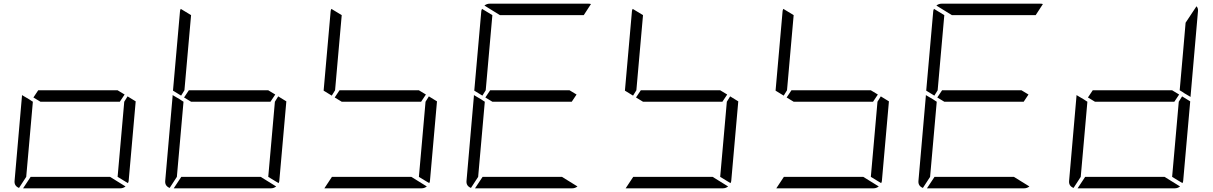

<svg xmlns="http://www.w3.org/2000/svg" viewBox="-20 -1020 6568 1040"><path d="M671 -498 715 -471 677 -41Q677 -36 673 -28L617 -62L635 -265L653 -469ZM629 -469H405H199L161 -492L187 -531H411H617L655 -508ZM576 -62 660 -10Q647 0 632 0H364H105L146 -62H370ZM83 -2Q56 -13 59 -41L99 -500V-505L138 -482L150 -474L158 -469L140 -265L122 -62Z M997 -735 979 -531 961 -502 917 -529 955 -959Q955 -964 959 -972L1015 -938ZM1487 -498 1531 -471 1493 -41Q1493 -36 1489 -28L1433 -62L1451 -265L1469 -469ZM1445 -469H1221H1015L977 -492L1003 -531H1227H1433L1471 -508ZM1392 -62 1476 -10Q1463 0 1448 0H1180H921L962 -62H1186ZM899 -2Q872 -13 875 -41L915 -500V-505L954 -482L966 -474L974 -469L956 -265L938 -62Z M1813 -735 1795 -531 1777 -502 1733 -529 1771 -959Q1771 -964 1775 -972L1831 -938ZM2303 -498 2347 -471 2309 -41Q2309 -36 2305 -28L2249 -62L2267 -265L2285 -469ZM2261 -469H2037H1831L1793 -492L1819 -531H2043H2249L2287 -508ZM2208 -62 2292 -10Q2279 0 2264 0H1996H1737L1778 -62H2002Z M2629 -735 2611 -531 2593 -502 2549 -529 2587 -959Q2587 -964 2591 -972L2647 -938ZM3077 -469H2853H2647L2609 -492L2635 -531H2859H3065L3103 -508ZM2688 -938 2604 -990Q2617 -1000 2632 -1000H2900H3168Q3177 -1000 3181 -998L3142 -938H2894ZM3024 -62 3108 -10Q3095 0 3080 0H2812H2553L2594 -62H2818ZM2531 -2Q2504 -13 2507 -41L2547 -500V-505L2586 -482L2598 -474L2606 -469L2588 -265L2570 -62Z M3445 -735 3427 -531 3409 -502 3365 -529 3403 -959Q3403 -964 3407 -972L3463 -938ZM3935 -498 3979 -471 3941 -41Q3941 -36 3937 -28L3881 -62L3899 -265L3917 -469ZM3893 -469H3669H3463L3425 -492L3451 -531H3675H3881L3919 -508ZM3840 -62 3924 -10Q3911 0 3896 0H3628H3369L3410 -62H3634Z M4261 -735 4243 -531 4225 -502 4181 -529 4219 -959Q4219 -964 4223 -972L4279 -938ZM4751 -498 4795 -471 4757 -41Q4757 -36 4753 -28L4697 -62L4715 -265L4733 -469ZM4709 -469H4485H4279L4241 -492L4267 -531H4491H4697L4735 -508ZM4656 -62 4740 -10Q4727 0 4712 0H4444H4185L4226 -62H4450Z M5077 -735 5059 -531 5041 -502 4997 -529 5035 -959Q5035 -964 5039 -972L5095 -938ZM5525 -469H5301H5095L5057 -492L5083 -531H5307H5513L5551 -508ZM5136 -938 5052 -990Q5065 -1000 5080 -1000H5348H5616Q5625 -1000 5629 -998L5590 -938H5342ZM5472 -62 5556 -10Q5543 0 5528 0H5260H5001L5042 -62H5266ZM4979 -2Q4952 -13 4955 -41L4995 -500V-505L5034 -482L5046 -474L5054 -469L5036 -265L5018 -62Z M6383 -498 6427 -471 6389 -41Q6389 -36 6385 -28L6329 -62L6347 -265L6365 -469ZM6469 -959 6429 -500V-495L6395 -515L6385 -522L6370 -531L6388 -735L6402 -897L6461 -986Q6471 -975 6469 -959ZM6341 -469H6117H5911L5873 -492L5899 -531H6123H6329L6367 -508ZM6288 -62 6372 -10Q6359 0 6344 0H6076H5817L5858 -62H6082ZM5795 -2Q5768 -13 5771 -41L5811 -500V-505L5850 -482L5862 -474L5870 -469L5852 -265L5834 -62Z"/></svg>

Font: DSEG7 Modern
Style: Light Italic
Weight: 300
Italic angle: -5°
Designer: Keshikan(Twitter:@keshinomi_88pro)
Version: Version 0.46